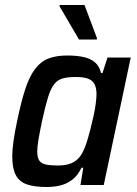

<svg xmlns="http://www.w3.org/2000/svg" viewBox="-20 -740 547 768"><path d="M166 8Q118 8 87.5 -2.5Q57 -13 43 -40Q29 -67 29 -114Q29 -140 34 -176Q39 -212 49 -258Q65 -335 81.5 -385Q98 -435 120.5 -464.5Q143 -494 174 -506Q205 -518 249 -518Q286 -518 314 -512Q342 -506 360 -490.5Q378 -475 384 -448H390L410 -510H503L395 0H302L313 -69H306Q290 -36 267 -19.5Q244 -3 218.5 2.5Q193 8 166 8ZM211 -78Q238 -78 257 -84Q276 -90 290 -103Q304 -116 313 -136Q320 -149 327 -171.5Q334 -194 341 -221Q348 -248 354 -275Q360 -302 363 -325.5Q366 -349 366 -363Q366 -401 347.5 -416.5Q329 -432 285 -432Q252 -432 231.5 -426.5Q211 -421 197 -403.5Q183 -386 172 -350.5Q161 -315 148 -255Q139 -212 134 -182.5Q129 -153 129 -134Q129 -110 137 -98Q145 -86 163.5 -82Q182 -78 211 -78ZM296 -582 218 -715 219 -720H318L368 -587L367 -582Z"/></svg>

Font: Saira SemiCondensed Medium
Style: Italic
Weight: 500
Width: 4
Italic angle: -12°
Designer: Hector Gatti with collaboration of the Omnibus-Type team
Foundry: Omnibus-Type
Version: Version 1.101